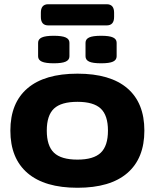

<svg xmlns="http://www.w3.org/2000/svg" viewBox="-20 -879 731 907"><path d="M346 8Q191 8 110 -61.5Q29 -131 29 -262Q29 -393 110 -462Q191 -531 346 -531Q501 -531 581.5 -462Q662 -393 662 -262Q662 -131 581.5 -61.5Q501 8 346 8ZM346 -125Q422 -125 456 -157.5Q490 -190 490 -262Q490 -334 456 -366Q422 -398 346 -398Q269 -398 235 -366Q201 -334 201 -262Q201 -190 235 -157.5Q269 -125 346 -125ZM458 -580Q418 -580 401 -588Q384 -596 384 -613V-677Q384 -694 401 -702Q418 -710 458 -710Q497 -710 514 -702Q531 -694 531 -677V-613Q531 -596 514 -588Q497 -580 458 -580ZM234 -580Q195 -580 177.5 -588Q160 -596 160 -613V-677Q160 -694 177.5 -702Q195 -710 234 -710Q273 -710 290.5 -702Q308 -694 308 -677V-613Q308 -596 290.5 -588Q273 -580 234 -580ZM208 -759Q173 -759 173 -799V-819Q173 -859 208 -859H484Q519 -859 519 -819V-799Q519 -759 484 -759Z"/></svg>

Font: Asap Expanded ExtraBold
Style: Regular
Weight: 800
Width: 7
Designer: Pablo Cosgaya
Foundry: Omnibus-Type
Version: Version 3.001; ttfautohint (v1.8.4.7-5d5b)